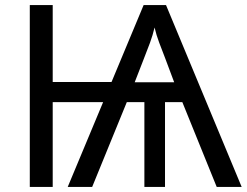

<svg xmlns="http://www.w3.org/2000/svg" viewBox="-20 -734 969 754"><path d="M632 -714 929 0H831L696 -333H628V0H547V-333H478L342 0H246L385 -333H187V0H97V-714H187V-412H418L544 -714ZM587 -626Q580 -596 569 -566Q558 -536 544 -501L509 -411H664L628 -507Q616 -538 605 -567Q594 -596 587 -626Z"/></svg>

Font: Apis
Style: Regular
Weight: 400
Designer: Monotype Design Team
Foundry: Monotype Imaging Inc.
Version: Version 2.000; build 0001